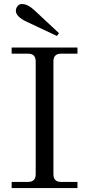

<svg xmlns="http://www.w3.org/2000/svg" viewBox="-20 -954 433 974"><path d="M60.5 -899.4Q60.5 -912.1 69.1 -922.9Q77.6 -933.6 90.8 -933.6Q120.6 -933.6 154.3 -902.3L279.3 -785.6L268.6 -771.5L115.2 -843.8Q60.5 -869.6 60.5 -899.4ZM39.1 0V-31.2H123Q161.1 -31.2 161.1 -70.3V-642.6Q161.1 -681.6 123 -681.6H39.1V-712.9H373V-681.6H289.1Q251 -681.6 251 -642.6V-70.3Q251 -31.2 289.1 -31.2H373V0Z"/></svg>

Font: Theano Modern
Style: Regular
Weight: 400
Designer: Alexey Kryukov
Version: Version 2.00